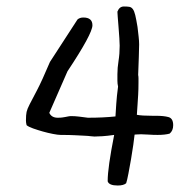

<svg xmlns="http://www.w3.org/2000/svg" viewBox="-20 -549 594 592"><path d="M503 -137Q496 -135 486.5 -134Q477 -133 466 -133Q452 -133 438 -134Q424 -135 415 -135Q408 -135 403 -134.5Q398 -134 395 -134Q394 -124 391 -102.5Q388 -81 384 -58Q380 -35 376 -14Q372 7 369 16Q361 23 343 23Q316 23 312 10Q312 -12 317 -47Q322 -82 332 -133Q311 -130 296 -129Q281 -128 271 -128Q266 -128 259.5 -129Q253 -130 241.5 -130.5Q230 -131 212 -132Q194 -133 167 -133Q159 -133 143.5 -136Q128 -139 112 -143.5Q96 -148 82 -153Q68 -158 62 -163Q60 -171 60 -177Q60 -195 62 -204Q64 -213 71.5 -227.5Q79 -242 94 -270.5Q109 -299 134 -358L219 -489Q226 -495 237 -495Q265 -495 265 -471Q265 -445 188 -329L132 -201Q139 -186 158 -186Q168 -186 173.5 -187Q179 -188 182.5 -188.5Q186 -189 190 -190Q194 -191 200 -191Q211 -191 223.5 -189.5Q236 -188 251 -186Q275 -186 296 -187Q317 -188 336 -190Q337 -206 338.5 -229Q340 -252 344 -282Q342 -291 342 -300.5Q342 -310 342 -320Q342 -340 345.5 -361.5Q349 -383 349 -408Q349 -415 348 -431.5Q347 -448 345.5 -465.5Q344 -483 343 -497Q342 -511 342 -513Q348 -529 362 -529Q372 -529 378.5 -528Q385 -527 389.5 -521Q394 -515 397 -502.5Q400 -490 404 -466Q406 -449 407.5 -435.5Q409 -422 409 -412Q409 -395 408 -373Q407 -351 406 -318Q407 -313 407 -307.5Q407 -302 407 -294Q407 -274 406 -256.5Q405 -239 404 -225Q403 -209 402 -195Q417 -192 450 -192H461Q485 -192 499.5 -188Q514 -184 514 -163Q514 -146 503 -137Z"/></svg>

Font: Gaegu
Style: Regular
Weight: 400
Designer: JIKJI
Foundry: JIKJI
Version: Version 1.00